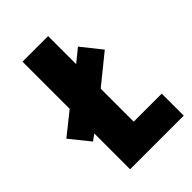

<svg xmlns="http://www.w3.org/2000/svg" viewBox="-237 -807 901 901"><g transform="rotate(-45 213.0 -357.0)"><path d="M83 0H439V-146H253V-365L396 -481L317 -580L253 -528V-714H83V-401L-27 -313L52 -215L83 -238Z"/></g></svg>

Font: Noto Sans Lao ExtraCondensed Black
Style: Regular
Weight: 900
Width: 2
Designer: Monotype Design Team
Foundry: Monotype Imaging Inc.
Version: Version 2.003